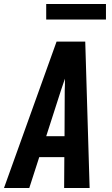

<svg xmlns="http://www.w3.org/2000/svg" viewBox="-41 -944 561 964"><path d="M-21 0 243 -735H387L409 0H281L282 -155H156L106 0ZM283 -260 284 -490Q285 -505 285 -519.5Q285 -534 285 -549Q280 -534 275 -519.5Q270 -505 265 -490L191 -260ZM191 -846V-924H491V-846Z"/></svg>

Font: Iosevka SS04 Extrabold
Style: Italic
Weight: 800
Italic angle: -9°
Monospace: yes
Designer: Belleve Invis
Foundry: Belleve Invis
Version: Version 19.0.0; ttfautohint (v1.8.4)